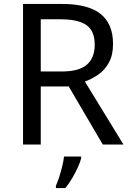

<svg xmlns="http://www.w3.org/2000/svg" viewBox="-20 -734 662 975"><path d="M294 -714Q427 -714 490.5 -663.5Q554 -613 554 -511Q554 -454 533 -416Q512 -378 479.5 -355.5Q447 -333 411 -320L607 0H502L329 -295H187V0H97V-714ZM289 -636H187V-371H294Q381 -371 421 -405.5Q461 -440 461 -507Q461 -577 419 -606.5Q377 -636 289 -636ZM392 70Q388 88 375.5 115.5Q363 143 346.5 171Q330 199 312 221H264V209Q272 192 280.5 165.5Q289 139 296 110.5Q303 82 305 61H392Z"/></svg>

Font: Noto Sans Chorasmian
Style: Regular
Weight: 400
Designer: Federico Parra Barrios
Foundry: Google LLC
Version: Version 1.004; ttfautohint (v1.8.4.7-5d5b)